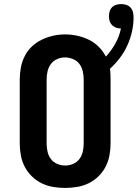

<svg xmlns="http://www.w3.org/2000/svg" viewBox="-20 -915 676 943"><path d="M300 8Q270 8 240.5 3Q211 -2 184.5 -15Q158 -28 136.5 -49Q115 -70 101.5 -96Q88 -122 82.5 -151.5Q77 -181 77 -210V-525Q77 -554 82.5 -583.5Q88 -613 101.5 -639.5Q115 -666 136.5 -686.5Q158 -707 185 -720Q212 -733 241 -739.5Q270 -746 300 -746Q330 -746 359.5 -739.5Q389 -733 416 -720Q443 -707 464.5 -685.5Q486 -664 500 -637Q527 -666 546.5 -701Q566 -736 574 -775Q562 -775 550.5 -779Q539 -783 530.5 -791.5Q522 -800 518.5 -811.5Q515 -823 515 -835Q515 -847 518.5 -859Q522 -871 530.5 -879.5Q539 -888 551 -891.5Q563 -895 575 -895Q588 -895 600.5 -891Q613 -887 621.5 -877.5Q630 -868 633 -855.5Q636 -843 636 -830Q636 -794 628 -759Q620 -724 605 -691Q590 -658 568 -629.5Q546 -601 520 -577Q522 -564 522.5 -551Q523 -538 523 -525V-210Q523 -181 517.5 -151.5Q512 -122 498.5 -96Q485 -70 463.5 -49Q442 -28 415.5 -15Q389 -2 359.5 3Q330 8 300 8ZM300 -102Q320 -102 339 -110Q358 -118 370 -134Q382 -150 386.5 -170Q391 -190 391 -210V-525Q391 -545 386.5 -565Q382 -585 370 -601Q358 -617 338.5 -625Q319 -633 299 -633Q279 -633 260 -624.5Q241 -616 229.5 -600Q218 -584 213.5 -564.5Q209 -545 209 -525V-210Q209 -190 213.5 -170Q218 -150 230 -134Q242 -118 261 -110Q280 -102 300 -102Z"/></svg>

Font: Iosevka Slab XBdEx
Style: Regular
Weight: 800
Width: 7
Monospace: yes
Designer: Belleve Invis
Foundry: Belleve Invis
Version: Version 11.1.0; ttfautohint (v1.8.3)